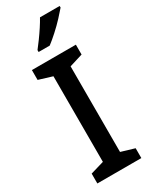

<svg xmlns="http://www.w3.org/2000/svg" viewBox="-239 -994 832 1047"><g transform="rotate(-30 177.0 -470.5)"><path d="M315 0H38V-62L123 -87V-626L38 -652V-714H315V-652L231 -626V-87L315 -62ZM344 -931Q329 -913 302 -884Q275 -855 244 -827Q213 -799 189 -781H119V-793Q134 -812 153 -838Q172 -864 190 -891.5Q208 -919 220 -941H344Z"/></g></svg>

Font: Noto Sans Gurmukhi UI Medium
Style: Regular
Weight: 500
Designer: Jelle Bosma - Monotype Design Team
Foundry: Monotype Imaging Inc.
Version: Version 2.004; ttfautohint (v1.8.4.7-5d5b)